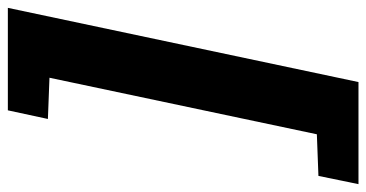

<svg xmlns="http://www.w3.org/2000/svg" viewBox="-292 -541 933 489"><g transform="rotate(-90 174.5 -296.5)"><path d="M-50 150 -29 48 77 44 221 -637 116 -641 138 -743H399L210 150Z"/></g></svg>

Font: Saira Semi Condensed ExtraBold
Style: Italic
Weight: 800
Width: 4
Italic angle: -12°
Designer: Hector Gatti with collaboration of the Omnibus-Type team
Foundry: Omnibus-Type
Version: Version 1.001; ttfautohint (v1.8)